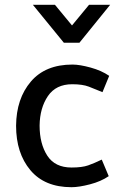

<svg xmlns="http://www.w3.org/2000/svg" viewBox="-20 -767 514 800"><path d="M117 -747H209L280 -661L351 -747H439L311 -589H246ZM281 -416Q213 -416 179.5 -366.5Q146 -317 145 -244Q145 -168 177 -118.5Q209 -69 278 -69Q322 -69 347.5 -78Q373 -87 404 -102L433 -33Q401 -11 355 1Q309 13 278 13Q166 13 106.5 -58Q47 -129 47 -243Q48 -356 108.5 -427Q169 -498 282 -498Q312 -498 357.5 -485.5Q403 -473 435 -451L407 -383Q376 -396 350 -406Q324 -416 281 -416Z"/></svg>

Font: Palanquin Medium
Style: Regular
Weight: 500
Designer: Pria Ravichandran
Version: Version 1.0.4